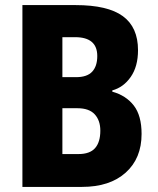

<svg xmlns="http://www.w3.org/2000/svg" viewBox="-20 -734 619 754"><path d="M277 -714Q403 -714 462.5 -670.5Q522 -627 522 -537Q522 -473 493.5 -432Q465 -391 421 -379V-374Q475 -359 505.5 -319.5Q536 -280 536 -208Q536 -112 473.5 -56Q411 0 302 0H68V-714ZM279 -431Q322 -431 342 -452.5Q362 -474 362 -514Q362 -588 275 -588H225V-431ZM225 -309V-129H288Q333 -129 353.5 -152.5Q374 -176 374 -221Q374 -261 352 -285Q330 -309 284 -309Z"/></svg>

Font: Noto Sans Lao UI Cond ExtBd
Style: Regular
Weight: 800
Width: 3
Designer: Monotype Design Team
Foundry: Monotype Imaging Inc.
Version: Version 2.000; ttfautohint (v1.8.4.7-5d5b)